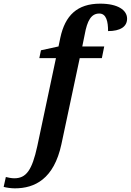

<svg xmlns="http://www.w3.org/2000/svg" viewBox="-160 -790 715 1050"><path d="M-79 240C29 240 135 190 176 -2L276 -472H397L410 -536H290L303 -600C317 -678 339 -716 383 -716C422 -716 431 -671 431 -620C498 -620 535 -644 535 -688C535 -735 484 -770 388 -770C262 -770 196 -705 170 -584L160 -536L64 -515L55 -472H146L44 9C15 142 -17 185 -82 185C-97 185 -117 181 -128 178L-140 232C-127 236 -99 240 -79 240Z"/></svg>

Font: Noto Serif SemiBold
Style: Italic
Weight: 600
Italic angle: -12°
Designer: Monotype Design Team
Foundry: Monotype Imaging Inc.
Version: Version 2.014